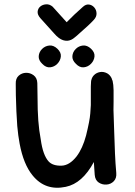

<svg xmlns="http://www.w3.org/2000/svg" viewBox="-20 -852 624 890"><path d="M285 14Q362 -2 415 -101Q417 -65 419 -42Q421 -17 437.5 -6Q454 5 474 3.5Q494 2 507.5 -12Q521 -26 519 -50Q515 -94 513 -140.5Q511 -187 509 -252Q507 -316 506 -342Q506 -354 506.5 -380Q507 -406 506.5 -433.5Q506 -461 502 -477Q501 -481 499 -484Q498 -489 496 -492Q489 -505 477 -512Q460 -521 443.5 -518Q427 -515 416 -504Q407 -495 404 -483Q402 -478 402 -472Q401 -465 401 -451V-365Q400 -344 398.5 -326Q397 -308 392.5 -284.5Q388 -261 379 -224Q363 -164 335 -127Q302 -85 265 -84Q225 -83 206 -103Q179 -132 169 -205Q161 -247 157.5 -293.5Q154 -340 154 -403Q153 -465 153 -467Q152 -491 136 -503Q120 -515 100.5 -514.5Q81 -514 66.5 -501Q52 -488 53 -463Q53 -446 53.5 -410.5Q54 -375 56 -335.5Q58 -296 60 -268Q64 -223 71 -186Q89 -90 131 -39Q190 34 285 14ZM246 -626Q228 -643 208.5 -641Q189 -639 175 -625Q161 -611 159.5 -592Q158 -573 176 -556Q193 -538 212.5 -540Q232 -542 246 -556.5Q260 -571 262 -590Q264 -609 246 -626ZM402 -626Q384 -643 364.5 -641Q345 -639 331 -625Q317 -611 315.5 -592Q314 -573 332 -556Q349 -538 368.5 -540Q388 -542 402 -556.5Q416 -571 418 -590Q420 -609 402 -626ZM292 -663Q310 -664 327 -679Q335 -685 350 -699Q394 -737 415 -760Q428 -774 427.5 -790Q427 -806 417 -817.5Q407 -829 392.5 -831Q378 -833 364 -820Q324 -785 289 -749L224 -821Q210 -833 194 -832Q178 -831 167 -822Q156 -813 154.5 -798.5Q153 -784 167 -768L230 -698Q243 -683 253 -676Q272 -662 292 -663Z"/></svg>

Font: Balsamiq Sans
Style: Regular
Weight: 400
Designer: Michael Angeles
Foundry: Balsamiq SRL
Version: Version 1.020; ttfautohint (v1.8.4.7-5d5b);gftools[0.9.26]